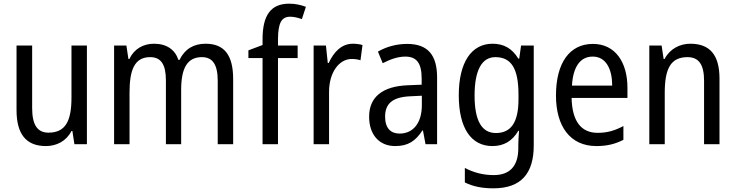

<svg xmlns="http://www.w3.org/2000/svg" viewBox="-20 -785 4007 1045"><path d="M453 -537H369V-254C369 -127 337 -63 244 -63C183 -63 155 -106 155 -197V-537H70V-186C70 -59 119 10 230 10C288 10 341 -17 369 -72H374L385 0H453Z M1099 -547C1035 -547 986 -519 957 -459H951C933 -514 888 -547 818 -547C760 -547 710 -519 684 -464H679L668 -537H601V0H685V-280C685 -399 709 -474 797 -474C856 -474 883 -435 883 -347V0H966V-296C966 -412 998 -474 1079 -474C1137 -474 1165 -434 1165 -345V0H1249V-355C1249 -486 1200 -547 1099 -547Z M1600 -469V-537H1493V-573C1494 -661 1512 -694 1560 -694C1581 -694 1603 -688 1623 -681L1645 -748C1617 -758 1589 -765 1554 -765C1453 -765 1409 -701 1409 -571V-540L1332 -511V-469H1409V0H1493V-469Z M1900 -547C1840 -547 1797 -503 1769 -442H1764L1754 -537H1687V0H1771V-283C1770 -389 1825 -464 1894 -464C1910 -464 1927 -462 1942 -457L1953 -540C1936 -545 1917 -547 1900 -547Z M2196 -546C2137 -546 2081 -530 2037 -504L2063 -441C2104 -462 2145 -477 2186 -477C2246 -477 2275 -443 2275 -358V-324L2201 -321C2061 -316 1989 -256 1989 -150C1989 -54 2042 10 2131 10C2202 10 2242 -18 2279 -75H2282L2296 0H2359V-363C2359 -484 2310 -546 2196 -546ZM2214 -261 2276 -264V-213C2276 -112 2226 -58 2155 -58C2107 -58 2076 -87 2076 -150C2076 -219 2114 -257 2214 -261Z M2661 -547C2546 -547 2477 -446 2477 -266C2477 -88 2544 10 2660 10C2722 10 2768 -17 2801 -73H2805C2803 -50 2801 -17 2801 3V21C2801 121 2753 168 2667 168C2610 168 2557 154 2510 129V208C2554 230 2604 240 2666 240C2817 240 2885 158 2885 7V-537H2816L2806 -466H2801C2767 -522 2721 -547 2661 -547ZM2676 -474C2763 -474 2802 -412 2802 -269V-245C2802 -120 2762 -61 2679 -61C2602 -61 2563 -128 2563 -265C2563 -400 2601 -474 2676 -474Z M3207 -546C3081 -546 3006 -444 3006 -265C3006 -99 3082 10 3226 10C3284 10 3328 -1 3373 -24V-99C3326 -74 3285 -62 3233 -62C3142 -62 3094 -126 3091 -252H3395V-307C3395 -446 3329 -546 3207 -546ZM3206 -477C3279 -477 3312 -408 3312 -319H3093C3099 -423 3139 -477 3206 -477Z M3737 -547C3679 -547 3625 -518 3597 -464H3592L3581 -537H3514V0H3598V-279C3598 -411 3630 -474 3722 -474C3785 -474 3812 -431 3812 -346V0H3896V-357C3896 -488 3842 -547 3737 -547Z"/></svg>

Font: Noto Sans Oriya Cond
Style: Regular
Weight: 400
Width: 3
Designer: Amélie Bonet and Sol Matas
Foundry: Google LLC
Version: Version 2.006